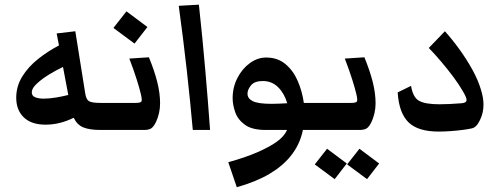

<svg xmlns="http://www.w3.org/2000/svg" viewBox="-20 -551 2114 814"><path d="M114.7 -159.7Q114.7 -144.5 129.2 -138.7Q143.6 -132.8 164.6 -132.8Q188.5 -132.8 216.8 -137.5Q245.1 -142.1 269.5 -148.4L247.1 -267.1Q217.8 -253.4 187.3 -234.6Q156.7 -215.8 135.7 -196Q114.7 -176.3 114.7 -159.7ZM173.3 -22.5Q112.8 -22.5 80.8 -53.5Q48.8 -84.5 48.8 -136.7Q48.8 -185.5 74.5 -226.8Q100.1 -268.1 141.6 -301Q183.1 -334 230 -358.4L220.2 -409.2L299.3 -418.5L341.3 -155.3Q345.2 -129.4 357.2 -122.1Q369.1 -114.7 406.2 -114.7Q425.8 -114.7 434.3 -101.8Q442.9 -88.9 442.9 -56.2Q442.9 -26.4 433.6 -13.2Q424.3 0 406.2 0Q358.9 0 332.5 -11.2Q306.2 -22.5 292.5 -51.8Q233.4 -22.5 173.3 -22.5Z M406.2 0Q388.2 0 378.9 -13.2Q369.6 -26.4 369.6 -56.2Q369.6 -88.9 378.2 -101.8Q386.7 -114.7 406.2 -114.7H554.7Q575.2 -114.7 579.3 -120.4Q583.5 -126 577.1 -152.3Q572.3 -173.8 559.8 -213.4Q547.4 -252.9 528.3 -302.7L611.3 -308.1Q634.8 -251 646.7 -203.4Q658.7 -155.8 658.7 -112.8Q658.7 -91.3 654.1 -71.3Q649.4 -51.3 642.1 -35.6Q631.8 -13.7 621.1 -6.8Q610.4 0 590.3 0ZM550.3 -366.2 460.9 -432.6 516.1 -502.9 605 -436.5Z M797.4 0Q786.6 -120.6 772 -252.2Q757.3 -383.8 737.8 -526.4L823.2 -531.2Q838.9 -386.7 850.3 -254.2Q861.8 -121.6 870.6 0Z M983.9 242.7 947.8 136.7Q1020 116.7 1070.6 94.7Q1121.1 72.8 1152.8 50.3Q1185.5 26.9 1196.8 0H1106.9Q1048.3 0 1018.1 -22.2Q987.8 -44.4 977.1 -75.7Q966.3 -106.9 966.3 -134.8Q966.3 -181.2 986.6 -220.5Q1006.8 -259.8 1039.3 -283.4Q1071.8 -307.1 1108.4 -307.1Q1156.7 -307.1 1189.9 -279.5Q1223.1 -252 1242.2 -208Q1261.2 -164.1 1268.1 -114.7H1319.8Q1339.4 -114.7 1347.9 -101.8Q1356.4 -88.9 1356.4 -56.2Q1356.4 -26.4 1347.2 -13.2Q1337.9 0 1319.8 0H1264.2Q1251.5 63 1210.9 112.3Q1177.2 153.8 1121.3 186.8Q1065.4 219.7 983.9 242.7ZM1029.3 -153.8Q1029.3 -133.3 1051.8 -122.1Q1074.2 -110.8 1131.8 -110.8Q1147 -110.8 1163.6 -111.6Q1180.2 -112.3 1197.8 -113.3Q1185.5 -154.8 1159.2 -181.2Q1132.8 -207.5 1093.8 -207.5Q1059.6 -207.5 1044.4 -189.5Q1029.3 -171.4 1029.3 -153.8Z M1536.1 208.5 1451.7 146 1503.9 79.6 1587.4 142.1ZM1398.9 208.5 1314.5 146 1366.7 79.6 1450.2 142.1ZM1319.8 0Q1301.8 0 1292.5 -13.2Q1283.2 -26.4 1283.2 -56.2Q1283.2 -88.9 1291.7 -101.8Q1300.3 -114.7 1319.8 -114.7H1468.3Q1488.8 -114.7 1492.9 -120.4Q1497.1 -126 1490.7 -152.3Q1485.8 -173.8 1473.4 -213.4Q1460.9 -252.9 1441.9 -302.7L1524.9 -308.1Q1548.3 -251 1560.3 -203.4Q1572.3 -155.8 1572.3 -112.8Q1572.3 -91.3 1567.6 -71.3Q1563 -51.3 1555.7 -35.6Q1545.4 -13.7 1534.7 -6.8Q1523.9 0 1503.9 0Z M1839.4 6.8Q1752 6.8 1711.7 -32.7Q1671.4 -72.3 1666 -159.2L1722.7 -187Q1730.5 -138.2 1756.8 -123.5Q1783.2 -108.9 1843.3 -108.9Q1882.3 -108.9 1937 -113.3Q1958 -114.7 1958 -127.4Q1958 -133.3 1953.6 -143.1Q1949.2 -152.8 1942.4 -164.1Q1926.3 -192.4 1901.9 -225.1Q1877.4 -257.8 1850.3 -289.8Q1823.2 -321.8 1797.9 -347.7L1866.2 -418.5Q1897.9 -383.3 1928.2 -341.3Q1958.5 -299.3 1982.7 -255.6Q2006.8 -211.9 2019 -170.9Q2029.8 -135.7 2029.8 -107.9Q2029.8 -71.8 2014.6 -41.5Q2000.5 -11.2 1980.5 -6.8Q1965.8 -3.4 1941.4 -0.2Q1917 2.9 1889.9 4.9Q1862.8 6.8 1839.4 6.8Z"/></svg>

Font: Markazi Text
Style: Bold
Weight: 700
Designer: Borna Izadpanah (Arabic designer), Fiona Ross (Arabic design director) and Florian Runge (Latin designer)
Foundry: Borna Izadpanah and Florian Runge
Version: Version 1.001; ttfautohint (v1.8.3)